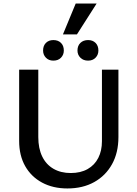

<svg xmlns="http://www.w3.org/2000/svg" viewBox="-20 -1051 775 1083"><path d="M360 12Q279 12 217.5 -21Q156 -54 122 -114Q88 -174 88 -256V-658H196V-278Q196 -214 218 -168.5Q240 -123 281.5 -99Q323 -75 379 -75Q435 -75 474.5 -97.5Q514 -120 534.5 -160.5Q555 -201 555 -254V-658H648V-278Q648 -190 612 -125Q576 -60 511.5 -24Q447 12 360 12ZM281 -709Q255 -709 239 -725.5Q223 -742 223 -766Q223 -793 239 -809Q255 -825 281 -825Q308 -825 324 -809Q340 -793 340 -766Q340 -742 324 -725.5Q308 -709 281 -709ZM477 -709Q450 -709 433.5 -725.5Q417 -742 417 -766Q417 -793 433.5 -809Q450 -825 477 -825Q503 -825 519 -809Q535 -793 535 -766Q535 -742 519 -725.5Q503 -709 477 -709ZM335 -857 407 -1031H525L414 -857Z"/></svg>

Font: Ysabeau Infant SemiBold
Style: Regular
Weight: 600
Designer: Christian Thalmann (Catharsis Fonts)
Version: Version 2.002; featfreeze: ss01,ss02,lnum